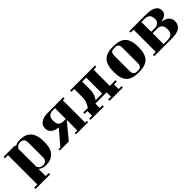

<svg xmlns="http://www.w3.org/2000/svg" viewBox="228 -1678 3062 3062"><g transform="rotate(-45 1759.0 -146.5)"><path d="M30 189H100V-472H30V-503H289V-479Q314 -499 342 -506Q370 -513 405 -513Q466 -513 513.5 -496.5Q561 -480 594 -444Q627 -408 644 -350.5Q661 -293 661 -212Q661 -157 650.5 -106Q640 -55 612 -15.5Q584 24 536.5 47.5Q489 71 414 71Q374 71 346 60Q318 49 289 29V189H359V220H30ZM289 -26Q303 10 328.5 24.5Q354 39 381 39Q413 39 431 28Q449 17 458 1Q467 -15 469 -34.5Q471 -54 471 -70V-379Q471 -434 448.5 -458Q426 -482 381 -482Q360 -482 345 -476Q330 -470 319.5 -461.5Q309 -453 301.5 -443Q294 -433 289 -425Z M985 -212Q957 -215 927.5 -223Q898 -231 874 -247.5Q850 -264 834.5 -291Q819 -318 819 -359Q819 -425 874 -463.5Q929 -502 1027 -502H1376V-472H1337V31H1376V60H1102V31H1160V-207L939 60H736V31H777ZM1160 -229V-472H1109Q1076 -472 1054.5 -462.5Q1033 -453 1020 -436.5Q1007 -420 1002 -398.5Q997 -377 997 -353Q997 -329 1001 -306.5Q1005 -284 1016.5 -267Q1028 -250 1048 -239.5Q1068 -229 1100 -229Z M1666 -68V30H1729V61H1429V30H1493V-74H1429V-105H1533Q1556 -140 1574.5 -185Q1593 -230 1593 -292V-471H1529V-502H2092V-471H2029V-105H2157V-74H2093V30H2157V61H1857V30H1920V-68ZM1856 -465H1766V-289Q1766 -253 1760.5 -225.5Q1755 -198 1747 -176.5Q1739 -155 1728.5 -137.5Q1718 -120 1707 -105H1856Z M2230 -220Q2230 -298 2245.5 -353.5Q2261 -409 2294.5 -444.5Q2328 -480 2381.5 -496.5Q2435 -513 2510 -513Q2586 -513 2639.5 -496.5Q2693 -480 2726.5 -444.5Q2760 -409 2775.5 -353.5Q2791 -298 2791 -220Q2791 -143 2775.5 -88Q2760 -33 2726.5 2.5Q2693 38 2639.5 54.5Q2586 71 2510 71Q2435 71 2381.5 54.5Q2328 38 2294.5 2.5Q2261 -33 2245.5 -88Q2230 -143 2230 -220ZM2602 -397Q2602 -428 2593.5 -445Q2585 -462 2571.5 -470.5Q2558 -479 2542 -480.5Q2526 -482 2510 -482Q2495 -482 2479 -480.5Q2463 -479 2450 -470.5Q2437 -462 2428.5 -445Q2420 -428 2420 -397V-45Q2420 -14 2428.5 3Q2437 20 2450 28.5Q2463 37 2479 38.5Q2495 40 2510 40Q2526 40 2542 38.5Q2558 37 2571.5 28.5Q2585 20 2593.5 3Q2602 -14 2602 -45Z M3235 -502Q3359 -502 3415 -465.5Q3471 -429 3471 -371Q3471 -315 3431.5 -285Q3392 -255 3326 -246Q3403 -239 3449 -202Q3495 -165 3495 -99Q3495 -53 3476.5 -22Q3458 9 3426.5 27.5Q3395 46 3353.5 53.5Q3312 61 3267 61H2866V30H2931V-471H2866V-502ZM3190 -249Q3235 -249 3265 -275Q3295 -301 3295 -353Q3295 -415 3263 -442Q3231 -469 3184 -469H3106V-249ZM3199 30Q3234 30 3257.5 20.5Q3281 11 3295 -5.5Q3309 -22 3314.5 -45Q3320 -68 3320 -95Q3320 -118 3315.5 -139.5Q3311 -161 3299 -178Q3287 -195 3266 -205.5Q3245 -216 3212 -216H3106V30Z"/></g></svg>

Font: Cafe24 ClassicType
Style: Regular
Weight: 400
Designer: Cafe24 thkim, hmlim, mnelim & 4IR
Foundry: Cafe24
Version: Version 1.000